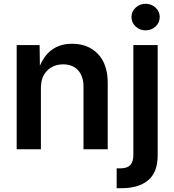

<svg xmlns="http://www.w3.org/2000/svg" viewBox="-20 -782 914 1006"><path d="M194.3 -319.8V0H67.4V-545.9H187.5L189 -437Q237.8 -552.7 357.9 -552.7Q442.4 -552.7 493.4 -499Q544.4 -445.3 544.4 -347.2V0H417.5V-327.6Q417.5 -382.3 389.2 -413.6Q360.8 -444.8 311 -444.8Q260.3 -444.8 227.3 -412.1Q194.3 -379.4 194.3 -319.8ZM678.7 -545.9H806.2V31.7Q806.2 120.6 756.3 162.4Q706.5 204.1 617.2 204.1H591.3V100.1H609.9Q647 100.1 662.8 82.5Q678.7 64.9 678.7 30.3ZM742.7 -623Q712.4 -623 690.7 -643.3Q668.9 -663.6 668.9 -692.9Q668.9 -721.7 690.7 -741.9Q712.4 -762.2 742.7 -762.2Q773.4 -762.2 795.2 -741.9Q816.9 -721.7 816.9 -692.9Q816.9 -663.6 795.2 -643.3Q773.4 -623 742.7 -623Z"/></svg>

Font: Inter SemiBold
Style: Regular
Weight: 600
Designer: Rasmus Andersson
Foundry: rsms
Version: Version 4.001;git-9221beed3